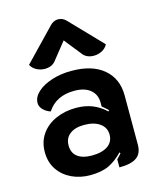

<svg xmlns="http://www.w3.org/2000/svg" viewBox="-116 -851 773 941"><g transform="rotate(-15 270.5 -380.5)"><path d="M38 -158Q38 -210 65 -248.5Q92 -287 138.5 -307.5Q185 -328 241 -328Q287 -328 323.5 -313.5Q360 -299 391 -270L396 -275Q387 -284 365 -302V-322Q365 -363 336 -387Q307 -411 255 -411Q162 -411 118 -343Q96 -350 81 -365.5Q66 -381 66 -399Q66 -429 93 -454Q120 -479 166 -494Q212 -509 266 -509Q372 -509 430 -459.5Q488 -410 488 -325V-75Q488 -31 460 -11Q432 9 372 9V-32Q389 -49 395 -57L391 -62Q358 -27 320.5 -9Q283 9 225 9Q174 9 131.5 -11Q89 -31 63.5 -68.5Q38 -106 38 -158ZM367 -159Q367 -195 337.5 -216Q308 -237 258 -237Q212 -237 185.5 -216.5Q159 -196 159 -159Q159 -121 185 -101.5Q211 -82 257 -82Q309 -82 338 -102Q367 -122 367 -159ZM145 -552Q123 -552 103.5 -562Q84 -572 74 -591L227 -750Q245 -770 269 -770Q293 -770 311 -750L464 -591Q454 -572 434.5 -562Q415 -552 393 -552Q376 -552 362 -558Q348 -564 340 -574L269 -663L198 -574Q190 -564 176 -558Q162 -552 145 -552Z"/></g></svg>

Font: K2D
Style: Bold
Weight: 700
Designer: Katatrad Aksorn Co.,Ltd.
Foundry: Cadson Demak Co.,Ltd.
Version: Version 1.000; ttfautohint (v1.6)